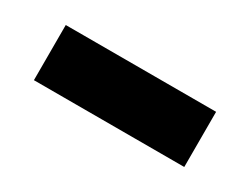

<svg xmlns="http://www.w3.org/2000/svg" viewBox="-30 -490 529 407"><g transform="rotate(30 235.0 -286.5)"><path d="M51 -219V-354H419V-219Z"/></g></svg>

Font: Red Hat Text VF
Style: Regular
Weight: 300
Designer: Pentagram, MCKL
Foundry: Pentagram, MCKL
Version: Version 1.023